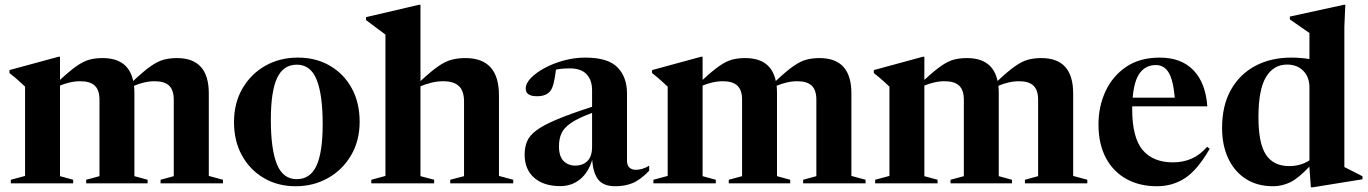

<svg xmlns="http://www.w3.org/2000/svg" viewBox="-20 -764 5702 800"><path d="M540 -375V-30L595 -15V0H339V-15L394.5 -30V-348.5Q394.5 -388.5 375 -407Q355.5 -425.5 314.5 -425.5Q292.5 -425.5 271 -420.5Q249.5 -415.5 230 -407.5V-30L285 -15V0H25V-15L84.5 -31V-403Q76 -411 60.8 -425Q45.5 -439 19.5 -459.5V-472L223.5 -527.5H230V-431Q272.5 -470.5 301 -490Q329.5 -509.5 353.8 -515.8Q378 -522 407.5 -522Q515 -522 535 -426.5Q579 -468 608.5 -488.5Q638 -509 662.8 -515.5Q687.5 -522 717.5 -522Q850 -522 850 -375V-31L909 -15V0H649V-15L704 -30V-348.5Q704 -388.5 684.8 -407Q665.5 -425.5 624.5 -425.5Q602 -425.5 580 -420.2Q558 -415 538.5 -406.5Q540 -391.5 540 -375Z M1212 12Q1137.5 12 1079.5 -22Q1021.5 -56 988.2 -116.2Q955 -176.5 955 -255Q955 -334.5 990 -395Q1025 -455.5 1085.2 -489.8Q1145.5 -524 1221 -524Q1297 -524 1355 -490Q1413 -456 1445.8 -396Q1478.5 -336 1478.5 -257Q1478.5 -177.5 1442.8 -116.8Q1407 -56 1346.5 -22Q1286 12 1212 12ZM1216.5 -17.5Q1272.5 -17.5 1298.5 -73.2Q1324.5 -129 1324.5 -247Q1324.5 -370 1299.2 -432.2Q1274 -494.5 1217 -494.5Q1160.5 -494.5 1134.5 -438.8Q1108.5 -383 1108.5 -265Q1108.5 -142 1133.8 -79.8Q1159 -17.5 1216.5 -17.5Z M1789 0H1527V-15L1586 -31V-620Q1576.5 -627 1555.2 -642.8Q1534 -658.5 1505 -680.5V-692.5L1725 -744H1732V-426Q1776.5 -467.5 1806.2 -488Q1836 -508.5 1862 -515.2Q1888 -522 1919.5 -522Q2059 -522 2059 -367V-31L2118.5 -15V0H1856V-15L1913.5 -30V-341Q1913.5 -385 1892.2 -405.2Q1871 -425.5 1826 -425.5Q1801.5 -425.5 1777.5 -419.5Q1753.5 -413.5 1732 -404.5V-30L1789 -15Z M2685 -52.5Q2647 -13.5 2615 -0.8Q2583 12 2544.5 12Q2495 12 2473.2 -15Q2451.5 -42 2447.5 -98Q2431.5 -45 2396.8 -16.8Q2362 11.5 2314.5 11.5Q2245.5 11.5 2205.8 -23.2Q2166 -58 2166 -120Q2166 -150.5 2176 -174.8Q2186 -199 2215 -220.8Q2244 -242.5 2299.8 -266Q2355.5 -289.5 2447 -319V-387Q2447 -430.5 2424 -454.8Q2401 -479 2354.5 -479Q2321.5 -479 2296.5 -474Q2292.5 -440 2287 -418Q2281.5 -396 2273.5 -385.5Q2256.5 -363 2217.5 -363Q2170.5 -363 2170.5 -395Q2170.5 -417 2192.5 -439.5Q2214.5 -462 2250.5 -481.2Q2286.5 -500.5 2330.2 -512.2Q2374 -524 2418 -524Q2513 -524 2552.8 -483.5Q2592.5 -443 2592.5 -374.5V-96Q2592.5 -75 2602.5 -65.8Q2612.5 -56.5 2629 -56.5Q2657 -56.5 2685 -73.5ZM2309 -154.5Q2309 -112.5 2328.2 -93.2Q2347.5 -74 2377 -74Q2408.5 -74 2427.8 -93.2Q2447 -112.5 2447 -152V-293.5Q2388.5 -272 2359 -251.5Q2329.5 -231 2319.2 -207.8Q2309 -184.5 2309 -154.5Z M3217.5 -375V-30L3272.5 -15V0H3016.5V-15L3072 -30V-348.5Q3072 -388.5 3052.5 -407Q3033 -425.5 2992 -425.5Q2970 -425.5 2948.5 -420.5Q2927 -415.5 2907.5 -407.5V-30L2962.5 -15V0H2702.5V-15L2762 -31V-403Q2753.5 -411 2738.2 -425Q2723 -439 2697 -459.5V-472L2901 -527.5H2907.5V-431Q2950 -470.5 2978.5 -490Q3007 -509.5 3031.2 -515.8Q3055.5 -522 3085 -522Q3192.5 -522 3212.5 -426.5Q3256.5 -468 3286 -488.5Q3315.5 -509 3340.2 -515.5Q3365 -522 3395 -522Q3527.5 -522 3527.5 -375V-31L3586.5 -15V0H3326.5V-15L3381.5 -30V-348.5Q3381.5 -388.5 3362.2 -407Q3343 -425.5 3302 -425.5Q3279.5 -425.5 3257.5 -420.2Q3235.5 -415 3216 -406.5Q3217.5 -391.5 3217.5 -375Z M4141.5 -375V-30L4196.5 -15V0H3940.5V-15L3996 -30V-348.5Q3996 -388.5 3976.5 -407Q3957 -425.5 3916 -425.5Q3894 -425.5 3872.5 -420.5Q3851 -415.5 3831.5 -407.5V-30L3886.5 -15V0H3626.5V-15L3686 -31V-403Q3677.5 -411 3662.2 -425Q3647 -439 3621 -459.5V-472L3825 -527.5H3831.5V-431Q3874 -470.5 3902.5 -490Q3931 -509.5 3955.2 -515.8Q3979.5 -522 4009 -522Q4116.5 -522 4136.5 -426.5Q4180.5 -468 4210 -488.5Q4239.5 -509 4264.2 -515.5Q4289 -522 4319 -522Q4451.5 -522 4451.5 -375V-31L4510.5 -15V0H4250.5V-15L4305.5 -30V-348.5Q4305.5 -388.5 4286.2 -407Q4267 -425.5 4226 -425.5Q4203.5 -425.5 4181.5 -420.2Q4159.5 -415 4140 -406.5Q4141.5 -391.5 4141.5 -375Z M4812.5 -524Q4902 -524 4952.8 -471.2Q5003.5 -418.5 5010.5 -321H4697.5Q4697.5 -315.5 4697.5 -309.5Q4697.5 -190.5 4741 -139Q4784.5 -87.5 4867.5 -87.5Q4908.5 -87.5 4943.8 -102.5Q4979 -117.5 5010 -152.5L5020.5 -144Q4970 -56.5 4918.2 -22.2Q4866.5 12 4800 12Q4728.5 12 4673.8 -18Q4619 -48 4588 -105.8Q4557 -163.5 4557 -246Q4557 -320.5 4586.5 -384Q4616 -447.5 4672.8 -485.8Q4729.5 -524 4812.5 -524ZM4796 -493Q4755 -493 4730.2 -461Q4705.5 -429 4699.5 -357H4875Q4868 -432 4849 -462.5Q4830 -493 4796 -493Z M5657 -17 5449.5 16.5H5442L5436 -65V-70Q5390 -21 5355.8 -4.5Q5321.5 12 5284.5 12Q5219 12 5171.5 -18.2Q5124 -48.5 5098 -103.2Q5072 -158 5072 -231Q5072 -324.5 5109 -390Q5146 -455.5 5211 -489.8Q5276 -524 5360 -524Q5399 -524 5436 -518V-626.5Q5427 -633 5401.5 -650.5Q5376 -668 5354.5 -683V-695L5579 -744H5585.5L5581.5 -653.5V-68Q5587.5 -65 5601.5 -58Q5615.5 -51 5631 -43Q5646.5 -35 5657 -29.5ZM5436 -399.5Q5436 -443 5410.2 -469Q5384.5 -495 5343 -495Q5286.5 -495 5255 -443Q5223.5 -391 5223.5 -275.5Q5223.5 -166.5 5255 -119.2Q5286.5 -72 5351.5 -72Q5375 -72 5396 -77.8Q5417 -83.5 5436 -96Z"/></svg>

Font: Newsreader 72pt SemiBold
Style: Regular
Weight: 600
Designer: Hugues Gentile
Foundry: Production Type
Version: Version 1.003; ttfautohint (v1.8.3)